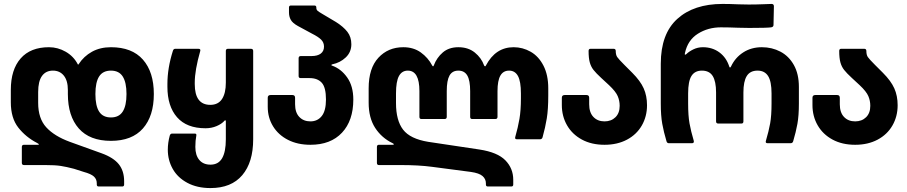

<svg xmlns="http://www.w3.org/2000/svg" viewBox="-20 -728 4609 976"><path d="M472 210V204Q472 183 457.5 169.5Q443 156 406 146L356 130Q318 120 289 115.5Q260 111 209 111H102Q91 111 91 100V19Q91 8 102 8H172Q178 8 178 6Q178 4 169 -1Q111 -31 73 -79.5Q35 -128 35 -208V-271Q35 -374 85 -431Q135 -488 229 -488Q274 -488 314 -465Q354 -442 375 -402Q377 -397 380 -402Q406 -442 447.5 -465Q489 -488 544 -488Q651 -488 706.5 -425Q762 -362 762 -250Q762 -138 706.5 -75Q651 -12 544 -12Q436 -12 380.5 -75Q325 -138 325 -250V-270Q325 -318 304.5 -343.5Q284 -369 249 -369Q213 -369 193.5 -342Q174 -315 174 -260V-205Q174 -126 215 -81Q256 -36 335 -7L496 51Q557 73 584 107Q611 141 611 193V210Q611 220 601 220H482Q472 220 472 210ZM544 -131Q585 -131 604 -161Q623 -191 623 -250Q623 -309 604 -339Q585 -369 544 -369Q503 -369 484 -339.5Q465 -310 465 -250Q465 -190 484 -160.5Q503 -131 544 -131Z M833 33Q833 -2 843 -39Q845 -44 847.5 -46.5Q850 -49 856 -49H970Q980 -49 978 -39Q973 -14 973 19Q973 61 993 85Q1013 109 1050 109Q1090 109 1109 76.5Q1128 44 1128 -20V-112Q1128 -116 1125.5 -116.5Q1123 -117 1121 -114Q1107 -98 1081 -87Q1055 -76 1025 -76Q929 -76 880 -132Q831 -188 831 -287V-301Q831 -382 859 -470Q862 -480 871 -480H988Q1001 -480 998 -469Q970 -371 970 -308V-301Q970 -195 1049 -195Q1089 -195 1108.5 -224.5Q1128 -254 1128 -308V-469Q1128 -480 1139 -480H1255Q1267 -480 1267 -469V-20Q1267 97 1211.5 162.5Q1156 228 1050 228Q982 228 932.5 201.5Q883 175 858 130.5Q833 86 833 33Z M1341 -185V-231Q1341 -245 1356 -245H1466Q1480 -245 1480 -231V-198Q1480 -156 1501.5 -133.5Q1523 -111 1558 -111Q1594 -111 1615.5 -138Q1637 -165 1637 -222Q1637 -284 1615.5 -307.5Q1594 -331 1554 -331H1509Q1498 -331 1498 -341V-432Q1498 -443 1509 -443H1563Q1594 -443 1610.5 -455.5Q1627 -468 1627 -491Q1627 -512 1612.5 -526.5Q1598 -541 1566 -557L1494 -596Q1467 -611 1458 -627.5Q1449 -644 1449 -665V-690Q1449 -700 1459 -700H1578Q1588 -700 1588 -690V-688Q1588 -679 1594 -673.5Q1600 -668 1619 -657L1688 -616Q1726 -592 1746 -566Q1766 -540 1766 -503Q1766 -463 1737.5 -436Q1709 -409 1669 -401Q1665 -400 1664.5 -397.5Q1664 -395 1669 -394Q1714 -378 1745 -334Q1776 -290 1776 -222Q1776 -115 1718.5 -53.5Q1661 8 1558 8Q1493 8 1444 -17Q1395 -42 1368 -86Q1341 -130 1341 -185Z M2450 210V204Q2450 182 2433 167Q2416 152 2374 146L2176 120Q2109 111 2014 111H1906Q1896 111 1896 100V19Q1896 8 1906 8H1976Q1982 8 1982 5Q1982 3 1976 0Q1920 -27 1887 -78Q1854 -129 1854 -206V-279Q1854 -381 1903.5 -434.5Q1953 -488 2030 -488Q2082 -488 2119 -461.5Q2156 -435 2177 -395Q2179 -391 2181.5 -391Q2184 -391 2185 -395Q2200 -435 2231 -461.5Q2262 -488 2310 -488Q2360 -488 2393.5 -461Q2427 -434 2441 -395Q2443 -391 2446 -391Q2449 -391 2450 -395Q2499 -488 2591 -488Q2637 -488 2677.5 -465Q2718 -442 2742.5 -394.5Q2767 -347 2767 -279V-243Q2767 -172 2759.5 -126Q2752 -80 2738 -30Q2735 -20 2725 -20H2608Q2596 -20 2599 -31Q2613 -80 2620.5 -123.5Q2628 -167 2628 -229V-253Q2628 -314 2613 -341.5Q2598 -369 2568 -369Q2538 -369 2523.5 -343.5Q2509 -318 2509 -265V-134Q2509 -123 2498 -123H2380Q2370 -123 2370 -134V-265Q2370 -319 2355.5 -344Q2341 -369 2310 -369Q2279 -369 2265 -344Q2251 -319 2251 -265V-134Q2251 -123 2240 -123H2122Q2112 -123 2112 -134V-265Q2112 -369 2053 -369Q2023 -369 2008 -341.5Q1993 -314 1993 -253V-204Q1993 -116 2029 -69Q2065 -22 2157 -7L2417 32Q2509 46 2549 87Q2589 128 2589 186V210Q2589 220 2579 220H2460Q2450 220 2450 210Z M2836 -194V-231Q2836 -245 2851 -245H2961Q2975 -245 2975 -231V-198Q2975 -156 2996.5 -133.5Q3018 -111 3053 -111Q3087 -111 3108.5 -132Q3130 -153 3130 -190Q3130 -216 3120 -239.5Q3110 -263 3076 -295L3036 -332Q3010 -356 2997 -372.5Q2984 -389 2978 -411Q2972 -433 2972 -469Q2972 -480 2982 -480H3099Q3110 -480 3110 -469Q3110 -449 3117.5 -438Q3125 -427 3154 -398L3194 -358Q3235 -317 3252 -279Q3269 -241 3269 -193Q3269 -136 3242.5 -90Q3216 -44 3167 -18Q3118 8 3053 8Q2987 8 2938 -18.5Q2889 -45 2862.5 -91Q2836 -137 2836 -194Z M3696 -390Q3717 -435 3758 -461.5Q3799 -488 3853 -488Q3904 -488 3947 -465.5Q3990 -443 4015.5 -397.5Q4041 -352 4041 -286V-202Q4041 -140 4033.5 -98.5Q4026 -57 4012 -10Q4009 0 3999 0H3882Q3870 0 3873 -11Q3888 -62 3895 -101Q3902 -140 3902 -202V-253Q3902 -314 3884.5 -341.5Q3867 -369 3831 -369Q3793 -369 3776 -341.5Q3759 -314 3759 -258V-111Q3759 -100 3749 -100H3631Q3620 -100 3620 -111V-258Q3620 -314 3603 -341.5Q3586 -369 3548 -369Q3512 -369 3495 -342Q3478 -315 3478 -253V-202Q3478 -140 3485 -101Q3492 -62 3507 -11V-8Q3507 0 3497 0H3380Q3371 0 3368 -10Q3354 -57 3346.5 -98.5Q3339 -140 3339 -202V-404Q3339 -556 3423 -632Q3507 -708 3653 -708Q3690 -708 3734 -706L3786 -705Q3825 -705 3860 -706.5Q3895 -708 3902 -708Q3914 -708 3914 -696L3912 -601Q3912 -591 3900 -589Q3879 -586 3789 -586L3733 -587Q3685 -589 3644 -589Q3579 -589 3527.5 -556.5Q3476 -524 3462 -459Q3461 -457 3461 -453Q3461 -447 3469 -453Q3482 -466 3504.5 -477Q3527 -488 3553 -488Q3601 -488 3636.5 -462Q3672 -436 3687 -390Q3688 -385 3691 -385Q3694 -385 3696 -390Z M4110 -194V-231Q4110 -245 4125 -245H4235Q4249 -245 4249 -231V-198Q4249 -156 4270.5 -133.5Q4292 -111 4327 -111Q4361 -111 4382.5 -132Q4404 -153 4404 -190Q4404 -216 4394 -239.5Q4384 -263 4350 -295L4310 -332Q4284 -356 4271 -372.5Q4258 -389 4252 -411Q4246 -433 4246 -469Q4246 -480 4256 -480H4373Q4384 -480 4384 -469Q4384 -449 4391.5 -438Q4399 -427 4428 -398L4468 -358Q4509 -317 4526 -279Q4543 -241 4543 -193Q4543 -136 4516.5 -90Q4490 -44 4441 -18Q4392 8 4327 8Q4261 8 4212 -18.5Q4163 -45 4136.5 -91Q4110 -137 4110 -194Z"/></svg>

Font: Barlow GEO Bold
Style: Regular
Weight: 700
Designer: Jeremy Tribby
Foundry: Tribby Type
Version: Version 1.408